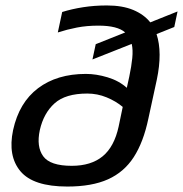

<svg xmlns="http://www.w3.org/2000/svg" viewBox="-20 -674 671 704"><path d="M227 10Q102 10 55 -46Q8 -102 28 -197Q50 -298 119.5 -350.5Q189 -403 295 -403Q333 -403 374.5 -390.5Q416 -378 445 -352L454 -393Q462 -431 465 -461Q468 -491 463 -513L319 -456L331 -512L439 -555Q411 -580 341 -580Q298 -580 262 -573Q226 -566 192 -555L208 -630Q243 -641 284.5 -647.5Q326 -654 372 -654Q429 -654 468.5 -637.5Q508 -621 531 -592L631 -632L619 -575L554 -549Q576 -482 555 -382L524 -239Q506 -153 470.5 -98Q435 -43 376 -16.5Q317 10 227 10ZM243 -66Q314 -66 356.5 -101Q399 -136 415 -210L430 -282Q405 -303 371 -317Q337 -331 300 -331Q220 -331 180 -295Q140 -259 126 -197Q113 -136 138.5 -101Q164 -66 243 -66Z"/></svg>

Font: Kanit
Style: Italic
Weight: 400
Italic angle: -12°
Designer: Katatrad Team
Foundry: CadsonDemak
Version: Version 2.000; ttfautohint (v1.8.3)